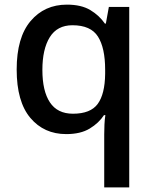

<svg xmlns="http://www.w3.org/2000/svg" viewBox="-20 -569 661 829"><path d="M430 11Q430 -8 431 -31Q432 -54 435 -72H429Q407 -38 367.5 -14Q328 10 266 10Q170 10 111 -60Q52 -130 52 -269Q52 -407 112 -478Q172 -549 269 -549Q331 -549 370 -525.5Q409 -502 433 -467H437L450 -539H538V240H430ZM295 -78Q371 -78 402 -120.5Q433 -163 434 -250V-268Q434 -362 403 -411Q372 -460 293 -460Q227 -460 195 -408.5Q163 -357 163 -267Q163 -176 195.5 -127Q228 -78 295 -78Z"/></svg>

Font: Noto Sans Adlam Medium
Style: Regular
Weight: 500
Version: Version 3.001